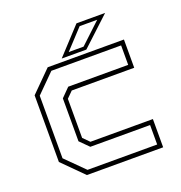

<svg xmlns="http://www.w3.org/2000/svg" viewBox="-125 -796 852 904"><g transform="rotate(-20 301.0 -344.0)"><path d="M158 0 55 -103V-437L158 -540H540V-398.5H227L196.5 -368V-172L227 -141.5H540V0ZM169 -22H518V-119.5H218.5L175 -163V-378L217.5 -421H518V-518.5H168.5L77 -427V-113.5ZM234 -556 356 -688H499.5L357.5 -556ZM275.5 -573.5H350L453.5 -670.5H365.5Z"/></g></svg>

Font: Tourney ExtraLight
Style: Regular
Weight: 250
Designer: Tyler Finck
Foundry: Etcetera Type Co
Version: Version 1.015